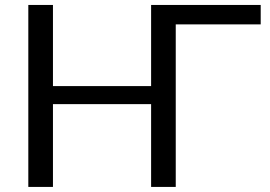

<svg xmlns="http://www.w3.org/2000/svg" viewBox="-20 -736 1062 756"><path d="M1006.5 -716.5V-640H672V0H575V-326H188.5V0H91.5V-716.5H188.5V-397H575V-716.5Z"/></svg>

Font: Lato
Style: Regular
Weight: 400
Designer: Lukasz Dziedzic with Adam Twardoch and Botio Nikoltchev
Foundry: tyPoland Lukasz Dziedzic
Version: Version 2.010; 2014-09-01; http://www.latofonts.com/; ttfaut